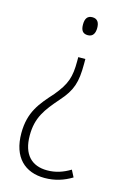

<svg xmlns="http://www.w3.org/2000/svg" viewBox="-114 -587 544 837"><g transform="rotate(15 158.5 -168.5)"><path d="M228 -494C228 -518 219 -534 196 -534C174 -534 164 -520 164 -493C164 -467 173 -453 196 -453C219 -453 228 -470 228 -494ZM213 -328V-350H181V-331C181 -260 170 -226 122 -168C69 -109 27 -62 27 34C27 143 86 197 175 197C221 197 261 184 297 162L281 131C248 151 215 162 177 162C108 162 65 121 65 34C65 -47 98 -89 151 -150C201 -206 213 -245 213 -328Z"/></g></svg>

Font: Noto Sans Tamil Condensed ExtraLight
Style: Regular
Weight: 200
Width: 3
Designer: Jelle Bosma - Monotype Design Team
Foundry: Monotype Imaging Inc.
Version: Version 2.004